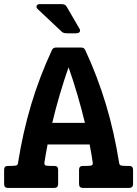

<svg xmlns="http://www.w3.org/2000/svg" viewBox="-30 -921 672 941"><path d="M386.2 -318.8Q379.4 -348.1 369.9 -383.3Q360.4 -418.5 349.9 -454.8Q339.4 -491.2 327.9 -526.4Q316.4 -561.5 306.2 -590.8Q295.4 -561.5 284.2 -526.4Q272.9 -491.2 262.2 -454.8Q251.5 -418.5 242.2 -383.3Q232.9 -348.1 226.1 -318.8ZM622.1 -19Q622.1 0 603 0H376.5Q357.4 0 357.4 -19V-88.9Q357.4 -107.9 376.5 -107.9H396.5Q416.5 -107.9 421.1 -111.6Q425.8 -115.2 424.3 -126Q420.9 -150.9 417.2 -170.4Q413.6 -189.9 409.2 -212.9H203.1Q197.8 -184.1 194.1 -163.3Q190.4 -142.6 188 -126Q186.5 -114.7 191.2 -111.3Q195.8 -107.9 215.8 -107.9H235.8Q254.9 -107.9 254.9 -88.9V-19Q254.9 0 235.8 0H8.8Q-9.8 0 -9.8 -19V-88.9Q-9.8 -107.9 8.8 -107.9H23.9Q40.5 -107.9 48.6 -109.9Q56.6 -111.8 58.1 -121.1Q82 -272.9 123.3 -410.2Q164.6 -547.4 225.1 -676.8Q230.5 -688 245.1 -688H367.2Q381.8 -688 387.2 -676.8Q417.5 -611.8 442.9 -545.2Q468.3 -478.5 489 -409.7Q509.8 -340.8 525.9 -268.8Q542 -196.8 554.2 -121.1Q555.7 -111.8 563.5 -109.9Q571.3 -107.9 587.9 -107.9H603Q622.1 -107.9 622.1 -88.9ZM360.4 -778.8Q364.3 -772.5 360.6 -765.1Q356.9 -757.8 340.3 -757.8H301.3Q291.5 -757.8 284.4 -759.3Q277.3 -760.7 272 -766.1L154.3 -877Q150.9 -879.9 149.4 -884Q147.9 -888.2 149.2 -891.8Q150.4 -895.5 154.1 -898.2Q157.7 -900.9 165 -900.9H270Q280.8 -900.9 286.9 -897.9Q293 -895 297.4 -887.2Z"/></svg>

Font: New Telegraph
Style: Bold
Weight: 700
Designer: Frank Baranowski
Foundry: Frank Baranowski
Version: Version 3.001